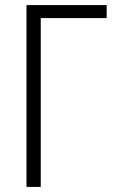

<svg xmlns="http://www.w3.org/2000/svg" viewBox="-20 -734 454 754"><path d="M399 -663H140V0H84V-714H399Z"/></svg>

Font: Noto Sans Display Light Narrow
Style: Regular
Weight: 300
Width: 4
Designer: Monotype Design team
Foundry: Monotype Imaging Inc.
Version: Version 1.000